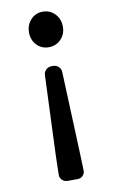

<svg xmlns="http://www.w3.org/2000/svg" viewBox="-87 -609 517 862"><g transform="rotate(-10 171.5 -178.0)"><path d="M148.4 205.1Q134.8 205.1 124.5 194.8Q114.3 184.6 115.2 169.9L117.2 85.9L131.8 -279.3Q131.8 -293.9 142.6 -304.2Q153.3 -314.5 168 -314.5H175.8Q189.5 -314.5 200.2 -304.2Q210.9 -293.9 210.9 -279.3L225.6 85.9L228.5 169.9Q229.5 184.6 219.7 194.8Q210 205.1 195.3 205.1ZM170.9 -400.4Q138.7 -400.4 116.7 -423.3Q94.7 -446.3 94.7 -481Q94.7 -515.6 116.7 -539.1Q138.7 -562.5 170.9 -562.5Q204.1 -562.5 226.6 -539.1Q249 -515.6 249 -481Q249 -446.3 226.6 -423.3Q204.1 -400.4 170.9 -400.4Z"/></g></svg>

Font: Gen Jyuu GothicL Medium
Style: Regular
Weight: 500
Designer: [Source Han Sans]
Ryoko NISHIZUKA  (kana & ideographs); Paul D. Hunt (Latin, Greek & Cyrillic); Wenlong ZHANG  (bopomofo
Version: Version 1.002.20150607